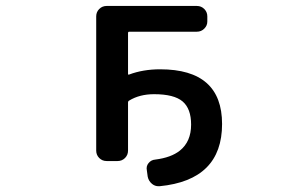

<svg xmlns="http://www.w3.org/2000/svg" viewBox="-20 -565 1040 648"><path d="M520.5 -331.1Q729.5 -331.1 729.5 -146.5Q729.5 43 518.6 63.5Q516.6 63.5 514.6 63.5Q502.9 63.5 493.2 55.7Q481.4 45.9 478.5 31.2L475.6 9.8Q472.7 -3.9 481.4 -14.6Q490.2 -25.4 503.9 -26.4Q557.6 -33.2 586.9 -56.6Q625 -86.9 625 -144.5Q625 -198.2 596.2 -222.7Q567.4 -247.1 500 -247.1Q451.2 -247.1 416 -225.6Q412.1 -223.6 412.1 -218.8V-56.6Q412.1 -42 401.9 -31.7Q391.6 -21.5 377 -21.5H339.8Q325.2 -21.5 314.9 -31.7Q304.7 -42 304.7 -56.6V-509.8Q304.7 -524.4 314.9 -534.7Q325.2 -544.9 339.8 -544.9H644.5Q659.2 -544.9 669.4 -534.7Q679.7 -524.4 679.7 -509.8V-492.2Q679.7 -478.5 669.4 -468.3Q659.2 -458 644.5 -458H416Q412.1 -458 412.1 -453.1V-316.4Q412.1 -311.5 416 -313.5Q462.9 -331.1 520.5 -331.1Z"/></svg>

Font: Gen Jyuu Gothic L Monospace Medium
Style: Regular
Weight: 500
Designer: [Source Han Sans]
Ryoko NISHIZUKA  (kana & ideographs); Paul D. Hunt (Latin, Greek & Cyrillic); Wenlong ZHANG  (bopomofo
Version: Version 1.002.20150607